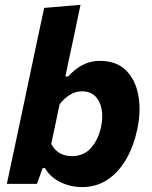

<svg xmlns="http://www.w3.org/2000/svg" viewBox="-20 -766 632 800"><path d="M322.5 13.5Q274 13.5 231.8 -7Q189.5 -27.5 167.5 -65.5H157.5L134 0H8.5Q20 -53 30.5 -103.5Q41 -153.5 54.5 -216L113 -493Q126 -555 138.5 -613.8Q151 -672.5 164 -733L315.5 -746Q303 -687 290 -624.5Q276.5 -562 262 -493.5L252.5 -447.5H264.5Q290 -477 323.2 -494.8Q356.5 -512.5 395.5 -512.5Q465 -512.5 505 -472.8Q545 -433 556.5 -368Q561.5 -341 561.5 -312Q561.5 -271.5 552 -227.5Q537 -156.5 505.5 -102.2Q474 -48 427.8 -17.2Q381.5 13.5 322.5 13.5ZM280 -115.5Q330 -115.5 360.2 -150.8Q390.5 -186 401.5 -239Q406 -261 406 -281.5Q406 -296.5 403.5 -310.5Q397.5 -344 377.2 -364.8Q357 -385.5 321 -385.5Q295 -385.5 271.8 -371.2Q248.5 -357 228.5 -332L193.5 -166Q220.5 -115.5 280 -115.5Z"/></svg>

Font: Heraclito
Style: Bold Italic
Weight: 700
Italic angle: -12°
Designer: Kostas Bartsokas (font) & Cristiano Sobral (main changes)
Foundry: Kostas Bartsokas (font) & Cristiano Sobral (main changes)
Version: Version 1.00;July 8, 2020;FontCreator 13.0.0.2655 64-bit